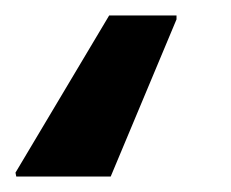

<svg xmlns="http://www.w3.org/2000/svg" viewBox="-114 -38 299 248"><path d="M-93 190 -94 185 27 -18H114V-13L29 190Z"/></svg>

Font: Saira Expanded SemiBold
Style: Italic
Weight: 600
Width: 7
Italic angle: -12°
Designer: Hector Gatti with collaboration of the Omnibus-Type team
Foundry: Omnibus-Type
Version: Version 1.101